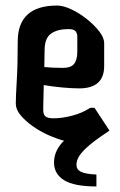

<svg xmlns="http://www.w3.org/2000/svg" viewBox="-20 -520 434 693"><path d="M328 153Q248 153 211.5 130.5Q175 108 175 67Q175 43 185 23Q195 3 211 -12Q185 -19 154.5 -32.5Q124 -46 97.5 -65Q71 -84 54 -104.5Q37 -125 37 -146Q37 -170 40.5 -229Q44 -288 44 -370Q44 -500 186 -500Q208 -500 237 -486.5Q266 -473 293 -451.5Q320 -430 338 -407Q356 -384 356 -364V-282Q356 -201 266 -201Q238 -201 202 -204.5Q166 -208 138 -213Q137 -180 136.5 -153.5Q136 -127 136 -123Q136 -107 144 -100Q152 -93 173 -93Q204 -93 240.5 -102.5Q277 -112 306 -131H321L375 -49Q367 -42 355 -35Q314 -7 293 12.5Q272 32 264 46.5Q256 61 256 75Q256 92 272 100Q288 108 328 110ZM141 -338Q141 -330 140.5 -314Q140 -298 140 -278Q169 -275 207 -275Q236 -275 247.5 -289.5Q259 -304 259 -334V-388Q259 -399 253 -407Q247 -415 227 -415Q187 -415 164 -398.5Q141 -382 141 -338Z"/></svg>

Font: Jaini
Style: Regular
Weight: 400
Designer: Maithili Shingre, Girish Dalvi (Devanagari), Taresh Vohra (Latin)
Foundry: Ek Type
Version: Version 2.000; ttfautohint (v1.8.4.7-5d5b)